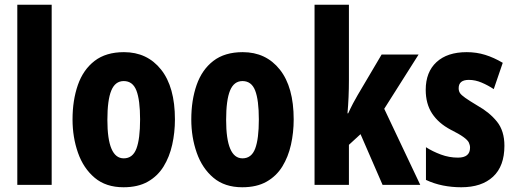

<svg xmlns="http://www.w3.org/2000/svg" viewBox="-20 -780 2173 810"><path d="M198 0H53V-760H198Z M718 -276Q718 -221 706.5 -169.5Q695 -118 670 -77.5Q645 -37 603.5 -13.5Q562 10 501 10Q427 10 379.5 -30Q332 -70 309 -135.5Q286 -201 286 -276Q286 -357 308.5 -421.5Q331 -486 379 -523Q427 -560 503 -560Q601 -560 659.5 -486.5Q718 -413 718 -276ZM433 -274Q433 -112 502 -112Q540 -112 555.5 -153Q571 -194 571 -276Q571 -358 555.5 -398Q540 -438 502 -438Q466 -438 449.5 -398Q433 -358 433 -274Z M1219 -276Q1219 -221 1207.5 -169.5Q1196 -118 1171 -77.5Q1146 -37 1104.5 -13.5Q1063 10 1002 10Q928 10 880.5 -30Q833 -70 810 -135.5Q787 -201 787 -276Q787 -357 809.5 -421.5Q832 -486 880 -523Q928 -560 1004 -560Q1102 -560 1160.5 -486.5Q1219 -413 1219 -276ZM934 -274Q934 -112 1003 -112Q1041 -112 1056.5 -153Q1072 -194 1072 -276Q1072 -358 1056.5 -398Q1041 -438 1003 -438Q967 -438 950.5 -398Q934 -358 934 -274Z M1452 -442Q1452 -406 1450.5 -371Q1449 -336 1446 -302H1449Q1459 -324 1469.5 -344Q1480 -364 1489 -379L1590 -550H1746L1601 -321L1753 0H1594L1501 -214L1452 -169V0H1307V-760H1452Z M2108 -165Q2108 -79 2060 -34.5Q2012 10 1926 10Q1886 10 1848.5 2.5Q1811 -5 1777 -21V-159Q1805 -141 1840 -128Q1875 -115 1912 -115Q1963 -115 1963 -157Q1963 -168 1958 -178.5Q1953 -189 1935 -202Q1917 -215 1881 -233Q1830 -260 1803 -301Q1776 -342 1776 -401Q1776 -476 1821.5 -518Q1867 -560 1949 -560Q1990 -560 2027 -548.5Q2064 -537 2101 -515L2063 -404Q2039 -420 2012 -431.5Q1985 -443 1958 -443Q1915 -443 1915 -408Q1915 -396 1920.5 -387.5Q1926 -379 1943 -367Q1960 -355 1995 -334Q2045 -306 2076.5 -267Q2108 -228 2108 -165Z"/></svg>

Font: Noto Sans Thai ExtCond ExtBd
Style: Regular
Weight: 800
Width: 2
Designer: Monotype Design Team
Foundry: Monotype Imaging Inc.
Version: Version 2.002; ttfautohint (v1.8.4.7-5d5b)